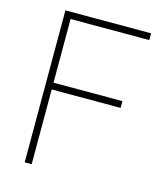

<svg xmlns="http://www.w3.org/2000/svg" viewBox="-111 -821 759 903"><g transform="rotate(15 268.5 -370.0)"><path d="M95 0V-740H512V-707H129V0ZM125 -364V-397H464.5V-364Z"/></g></svg>

Font: Encode Sans SC Thin
Style: Regular
Weight: 250
Designer: Multiple Designers
Foundry: Impallari Type
Version: Version 3.002